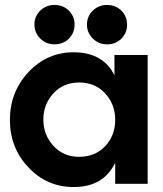

<svg xmlns="http://www.w3.org/2000/svg" viewBox="-20 -742 656 775"><path d="M412 -563Q378 -563 354.5 -586.5Q331 -610 331 -643Q331 -676 354.5 -699Q378 -722 412 -722Q447 -722 470 -699Q493 -676 493 -643Q493 -609 470 -586Q447 -563 412 -563ZM200 -563Q166 -563 142.5 -586.5Q119 -610 119 -643Q119 -676 142.5 -699Q166 -722 200 -722Q235 -722 258 -699Q281 -676 281 -643Q281 -609 258 -586Q235 -563 200 -563ZM277 13Q170 13 95 -66Q20 -145 20 -258Q20 -371 95 -451Q170 -531 277 -531Q396 -531 442 -438V-520H576V0H445V-85Q398 13 277 13ZM299 -109Q364 -109 404.5 -152Q445 -195 445 -258Q445 -321 404.5 -365Q364 -409 299 -409Q236 -409 195.5 -365Q155 -321 155 -259Q155 -198 195.5 -153.5Q236 -109 299 -109Z"/></svg>

Font: Cal Sans
Style: Regular
Weight: 400
Designer: Designer Mark Davis DBA MarkFonts
Foundry: Designer Mark Davis DBA MarkFonts
Version: Version 1.000